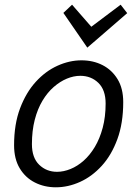

<svg xmlns="http://www.w3.org/2000/svg" viewBox="-20 -786 581 818"><path d="M218 12Q169 12 128.5 -8.5Q88 -29 64 -69Q40 -109 40 -167Q40 -257 65.5 -324.5Q91 -392 132.5 -437.5Q174 -483 225 -506Q276 -529 327 -529Q377 -529 417 -508.5Q457 -488 481 -448.5Q505 -409 505 -351Q505 -261 480 -193Q455 -125 413.5 -79.5Q372 -34 321 -11Q270 12 218 12ZM223 -54Q251 -54 280.5 -66Q310 -78 336.5 -101.5Q363 -125 384 -160Q405 -195 417.5 -241.5Q430 -288 430 -345Q430 -403 399 -433Q368 -463 322 -463Q294 -463 265 -451Q236 -439 209 -415.5Q182 -392 161 -357Q140 -322 128 -275.5Q116 -229 116 -172Q116 -114 147 -84Q178 -54 223 -54ZM352 -583 250 -731 287 -766 369 -672 494 -766 522 -730Z"/></svg>

Font: Ubuntu Sans
Style: Italic
Weight: 400
Italic angle: -13.5°
Designer: Dalton Maag Ltd
Foundry: Dalton Maag Ltd
Version: Version 1.006